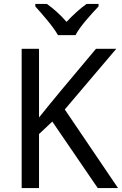

<svg xmlns="http://www.w3.org/2000/svg" viewBox="-20 -964 625 984"><path d="M485 -944H424C391 -921 355 -888 321 -852C290 -888 253 -921 220 -944H161V-931C195 -893 252 -829 277 -784H367C390 -829 449 -893 485 -931ZM585 0 312 -403 576 -714H472L291 -498C254 -453 216 -407 180 -362V-714H91V0H180V-277L248 -341L481 0Z"/></svg>

Font: Noto Sans Thai
Style: Regular
Weight: 400
Designer: Monotype Design Team
Foundry: Monotype Imaging Inc.
Version: Version 1.901